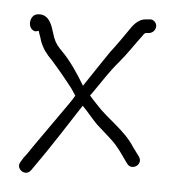

<svg xmlns="http://www.w3.org/2000/svg" viewBox="-40 -581 467 510"><g transform="rotate(5 193.5 -325.5)"><path d="M31 -137C17 -118 46 -97 60 -116L67 -126C105 -179 148 -247 182 -299C198 -283 209 -268 225 -252L252 -228C261 -220 270 -212 278 -203C293 -186 301 -172 313 -156C327 -137 357 -158 342 -178C336 -186 333 -190 325 -201C298 -244 251 -270 220 -305C214 -312 206 -319 199 -328C201 -331 203 -333 205 -336C227 -367 243 -394 268 -423C287 -445 307 -476 324 -498C327 -503 330 -506 332 -506L342 -507C351 -509 358 -516 358 -527C358 -536 348 -545 339 -543L328 -542C316 -541 305 -534 294 -520C278 -497 259 -469 241 -446C219 -414 201 -386 178 -352C162 -379 139 -414 116 -437C103 -450 97 -457 91 -472L85 -490C79 -511 68 -536 39 -530C19 -525 17 -489 39 -485C42 -485 45 -486 48 -487C49 -485 50 -483 50 -481C53 -474 55 -467 57 -460C65 -440 74 -428 90 -412C107 -393 132 -363 148 -342L160 -324C156 -317 151 -309 146 -302C120 -265 86 -217 61 -181C50 -164 42 -153 37 -147Z"/></g></svg>

Font: Stray Cat
Style: Cn
Weight: 400
Version: Version 1.0